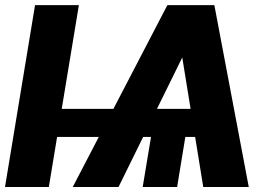

<svg xmlns="http://www.w3.org/2000/svg" viewBox="-22 -748 1087 768"><path d="M503.9 -312.5 485.8 -200.2H168L186.5 -312.5ZM293.5 -727.5 173.3 0H-2L118.2 -727.5ZM783.2 -672.9 452.1 0H269L647.5 -727.5H752ZM791 0 681.2 -677.7 730.5 -727.5H835.4L973.1 0ZM863.3 -312.5 844.7 -200.2H434.6L453.6 -312.5ZM728 -252.9 686.5 0H548.8L590.8 -252.9Z"/></svg>

Font: Inter Tight ExtraBold
Style: Italic
Weight: 800
Italic angle: -9.39999°
Designer: Rasmus Andersson
Foundry: rsms
Version: Version 3.004